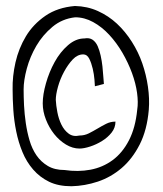

<svg xmlns="http://www.w3.org/2000/svg" viewBox="-20 -569 548 647"><path d="M124 -220.7Q124 -250 134.8 -288.1Q145.5 -326.2 164.1 -359.9Q182.6 -393.6 209 -416.5Q235.4 -439.5 264.6 -439.5Q281.2 -442.4 292 -435.1Q302.7 -427.7 309.1 -413.6Q315.4 -399.4 319.3 -381.3Q323.2 -363.3 325.2 -345.2Q327.1 -327.1 328.1 -311.5Q329.1 -295.9 330.1 -286.1L299.8 -278.3Q299.8 -283.2 298.3 -300.8Q296.9 -318.4 292.5 -337.4Q288.1 -356.4 280.8 -371.1Q273.4 -385.7 260.7 -385.7Q241.2 -385.7 225.1 -368.7Q209 -351.6 195.8 -327.1Q182.6 -302.7 175.3 -276.4Q168 -250 168 -232.4Q168.9 -213.9 173.3 -190.9Q177.7 -168 187 -148.9Q196.3 -129.9 211.4 -118.7Q226.6 -107.4 248 -112.3Q264.6 -112.3 279.3 -119.6Q293.9 -127 308.6 -135.7Q323.2 -144.5 337.9 -151.9Q352.5 -159.2 369.1 -159.2Q369.1 -138.7 356 -122.1Q342.8 -105.5 323.7 -93.8Q304.7 -82 283.7 -75.2Q262.7 -68.4 248 -68.4Q224.6 -68.4 202.1 -82Q179.7 -95.7 162.6 -117.2Q145.5 -138.7 134.8 -166Q124 -193.4 124 -220.7ZM22.5 -267.6Q21.5 -311.5 32.2 -358.9Q43 -406.2 67.4 -446.8Q91.8 -487.3 132.8 -515.6Q173.8 -543.9 232.4 -548.8Q274.4 -547.9 310.1 -531.7Q345.7 -515.6 374 -489.3Q402.3 -462.9 424.3 -428.2Q446.3 -393.6 459.5 -355.5Q472.7 -317.4 478.5 -276.9Q484.4 -236.3 481.4 -199.2Q475.6 -130.9 450.7 -82Q425.8 -33.2 389.6 -2.4Q353.5 28.3 309.6 43Q265.6 57.6 220.7 58.6Q176.8 58.6 145.5 43.5Q114.3 28.3 91.8 2.4Q69.3 -23.4 55.7 -56.6Q42 -89.8 34.7 -126Q27.3 -162.1 24.9 -198.7Q22.5 -235.4 22.5 -267.6ZM59.6 -267.6Q59.6 -243.2 61 -213.9Q62.5 -184.6 66.9 -154.3Q71.3 -124 79.6 -95.7Q87.9 -67.4 103 -45.4Q118.2 -23.4 141.1 -9.8Q164.1 3.9 197.3 3.9Q243.2 10.7 284.7 2.9Q326.2 -4.9 359.4 -29.3Q392.6 -53.7 414.6 -96.2Q436.5 -138.7 442.4 -199.2Q446.3 -223.6 441.9 -255.9Q437.5 -288.1 424.8 -322.8Q412.1 -357.4 392.6 -391.1Q373 -424.8 348.1 -451.7Q323.2 -478.5 293.9 -494.6Q264.6 -510.7 233.4 -510.7Q189.5 -505.9 156.7 -478.5Q124 -451.2 102.5 -414.6Q81.1 -377.9 70.3 -337.9Q59.6 -297.9 59.6 -267.6Z"/></svg>

Font: Annie Use Your Telescope
Style: Regular
Weight: 400
Designer: Kimberly Geswein
Foundry: Kimberly Geswein
Version: Version 1.002 2001